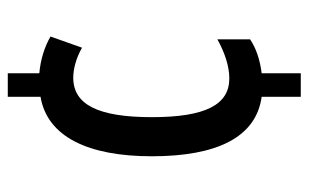

<svg xmlns="http://www.w3.org/2000/svg" viewBox="-166 -598 774 481"><g transform="rotate(-90 220.5 -357.0)"><path d="M278 -645V-724H219V-642C119 -625 70 -523 70 -363C70 -201 117 -102 219 -88V10H278V-88C311 -92 341 -102 363 -117V-199C331 -181 296 -169 265 -169C199 -169 168 -229 168 -363C168 -497 199 -560 267 -560C288 -560 316 -553 342 -538L370 -617C344 -632 312 -642 278 -645Z"/></g></svg>

Font: Noto Sans Myanmar UI ExtraCondensed Medium
Style: Regular
Weight: 500
Width: 2
Designer: Monotype Design Team
Foundry: Monotype Imaging Inc.
Version: Version 2.103